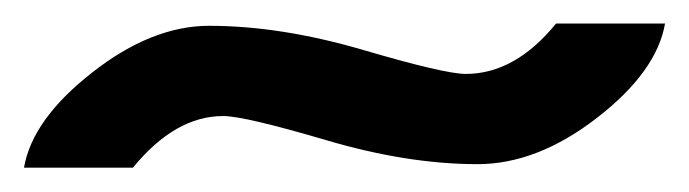

<svg xmlns="http://www.w3.org/2000/svg" viewBox="-20 -335 574 160"><path d="M534.2 -315.4H443.4C420.6 -287.4 395.5 -273.4 368.2 -273.4C356.4 -273.4 327.8 -280.1 282.2 -293.5C236.7 -306.8 194 -313.5 154.3 -313.5C122.4 -313.5 89.8 -300.5 56.6 -274.4C23.4 -248.4 4.6 -222 0 -195.3H90.8C114.3 -224 139.3 -238.3 166 -238.3C177.7 -238.3 206.2 -231.6 251.5 -218.3C296.7 -204.9 338.9 -198.2 377.9 -198.2C411.1 -198.2 444.3 -211.1 477.5 -236.8C510.7 -262.5 529.6 -288.7 534.2 -315.4Z"/></svg>

Font: FreeUniversal
Style: Regular
Weight: 400
Version: Version 1.001